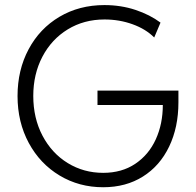

<svg xmlns="http://www.w3.org/2000/svg" viewBox="-20 -748 791 775"><path d="M50.8 -360.4Q50.8 -465.3 95.5 -549.1Q140.1 -632.8 220 -680.2Q299.8 -727.5 401.4 -727.5Q468.3 -727.5 526.9 -708Q585.4 -688.5 627.9 -656.7L602.5 -596.7Q568.4 -630.9 515.1 -650.1Q461.9 -669.4 401.9 -669.4Q318.8 -669.4 253.4 -629.4Q188 -589.4 151.1 -519Q114.3 -448.7 114.3 -360.8Q114.3 -271 151.6 -200.2Q189 -129.4 253.4 -89.8Q317.9 -50.3 396.5 -50.3Q471.7 -50.3 526.1 -86.9Q580.6 -123.5 608.9 -185.8Q637.2 -248 637.2 -324.2H373.5V-382.3H700.2V-335Q700.2 -234.4 662.8 -156.5Q625.5 -78.6 556.9 -35.4Q488.3 7.8 396.5 7.8Q299.3 7.8 220.5 -39.6Q141.6 -86.9 96.2 -170.9Q50.8 -254.9 50.8 -360.4Z"/></svg>

Font: Reddit Sans Light
Style: Regular
Weight: 300
Designer: Stephen Hutchings
Foundry: Reddit
Version: Version 1.013